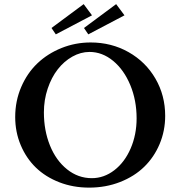

<svg xmlns="http://www.w3.org/2000/svg" viewBox="-20 -878 857 912"><path d="M245.1 -714.8 224.6 -745.1 377.4 -858.4 417 -805.2ZM399.4 -714.8 378.9 -745.1 531.7 -858.4 571.3 -805.2ZM403.3 13.2Q327.1 13.2 261.7 -12.2Q196.3 -37.6 150.4 -82Q104.5 -126.5 78.4 -188.7Q52.2 -251 52.2 -322.3Q52.2 -398.4 80.8 -464.8Q109.4 -531.2 158 -577.4Q206.5 -623.5 272.2 -649.9Q337.9 -676.3 410.6 -676.3Q509.3 -676.3 590.6 -630.4Q671.9 -584.5 718.3 -504.6Q764.6 -424.8 764.6 -327.6Q764.6 -256.8 738.3 -194.1Q711.9 -131.3 665 -85.7Q618.2 -40 550.3 -13.4Q482.4 13.2 403.3 13.2ZM416 -31.7Q474.1 -31.7 523.2 -69.6Q572.3 -107.4 600.6 -172.9Q628.9 -238.3 628.9 -315.9Q628.9 -401.4 598.9 -473.9Q568.8 -546.4 517.3 -588.9Q465.8 -631.3 405.3 -631.3Q363.3 -631.3 323.7 -609.1Q284.2 -586.9 254.4 -548.8Q224.6 -510.7 206.5 -457Q188.5 -403.3 188.5 -344.2Q188.5 -258.3 217.3 -187Q246.1 -115.7 298.6 -73.7Q351.1 -31.7 416 -31.7Z"/></svg>

Font: Elstob 6pt Medium
Style: Regular
Weight: 500
Designer: Peter S. Baker
Version: Version 1.015